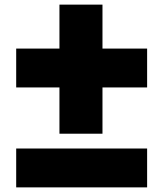

<svg xmlns="http://www.w3.org/2000/svg" viewBox="-20 -760 706 830"><path d="M237 -182V-382H50V-550H237V-740H423V-550H616V-382H423V-182ZM50 -118H616V50H50Z"/></svg>

Font: OA Gothic ExtraBold
Style: Regular
Weight: 800
Designer: Choi Chi-young, Lee Jaesang, Lee Juhyun, Han Dohee
Foundry: DDUNGSANG CORP.
Version: Version 1.000;Build 20210203